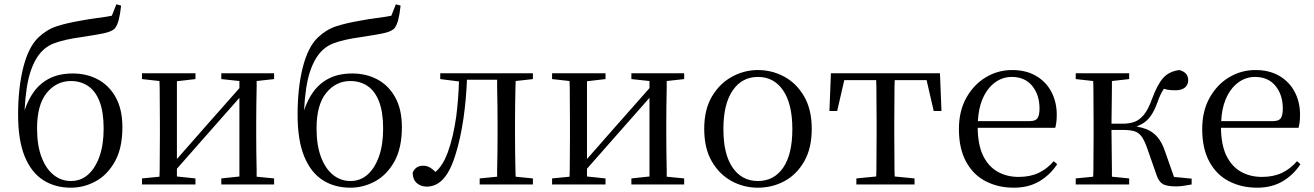

<svg xmlns="http://www.w3.org/2000/svg" viewBox="-20 -856 6098 891"><path d="M309 15Q235 15 180 -20.5Q125 -56 94.5 -130.5Q64 -205 64 -324Q64 -448 88 -543Q112 -638 158 -682Q197 -719 243 -734Q289 -749 354 -760Q390 -767 428.5 -772Q467 -777 499 -783L520 -836L542 -830Q538 -791 531 -764Q524 -737 512 -723Q496 -708 456.5 -700.5Q417 -693 366 -685Q321 -679 287.5 -671.5Q254 -664 229.5 -654.5Q205 -645 185 -628Q146 -595 122 -525Q100 -459 94 -344Q111 -394 137 -430Q167 -471 211.5 -493Q256 -515 318 -515Q383 -515 435 -487Q487 -459 517.5 -403.5Q548 -348 548 -266Q548 -169 513.5 -107Q479 -45 424.5 -15Q370 15 309 15ZM309 -16Q355 -16 388.5 -45.5Q422 -75 441.5 -129.5Q461 -184 461 -259Q461 -336 442 -385Q423 -434 388.5 -457Q354 -480 309 -480Q242 -480 197 -425Q152 -370 152 -260Q152 -182 172.5 -127.5Q193 -73 228.5 -44.5Q264 -16 309 -16Z M639 0V-28L720 -36Q721 -49 721 -65Q721 -106 721.5 -150Q722 -194 722 -229V-288Q722 -322 721.5 -366Q721 -410 721 -451Q721 -467 720 -480L639 -489V-516H887V-489L801 -479V-118L931 -266L1091 -447V-480L1007 -489V-516H1252V-489L1171 -480Q1171 -467 1171 -451Q1170 -410 1169.5 -366Q1169 -322 1169 -288V-229Q1169 -194 1169.5 -150Q1170 -106 1171 -65Q1171 -49 1171 -36L1252 -28V0H1007V-28L1091 -37V-402L956 -249L801 -73V-37L887 -28V0Z M1606 15Q1532 15 1477 -20.5Q1422 -56 1391.5 -130.5Q1361 -205 1361 -324Q1361 -448 1385 -543Q1409 -638 1455 -682Q1494 -719 1540 -734Q1586 -749 1651 -760Q1687 -767 1725.5 -772Q1764 -777 1796 -783L1817 -836L1839 -830Q1835 -791 1828 -764Q1821 -737 1809 -723Q1793 -708 1753.5 -700.5Q1714 -693 1663 -685Q1618 -679 1584.5 -671.5Q1551 -664 1526.5 -654.5Q1502 -645 1482 -628Q1443 -595 1419 -525Q1397 -459 1391 -344Q1408 -394 1434 -430Q1464 -471 1508.5 -493Q1553 -515 1615 -515Q1680 -515 1732 -487Q1784 -459 1814.5 -403.5Q1845 -348 1845 -266Q1845 -169 1810.5 -107Q1776 -45 1721.5 -15Q1667 15 1606 15ZM1606 -16Q1652 -16 1685.5 -45.5Q1719 -75 1738.5 -129.5Q1758 -184 1758 -259Q1758 -336 1739 -385Q1720 -434 1685.5 -457Q1651 -480 1606 -480Q1539 -480 1494 -425Q1449 -370 1449 -260Q1449 -182 1469.5 -127.5Q1490 -73 1525.5 -44.5Q1561 -16 1606 -16Z M1961 10Q1932 10 1913.5 -7Q1895 -24 1895 -55Q1902 -71 1914 -79Q1926 -87 1944 -87Q1962 -87 1978 -77Q1989 -70 2001 -58Q2016 -71 2026 -86Q2043 -109 2058 -149Q2084 -221 2097 -314Q2107 -390 2110 -478L2023 -489V-516H2453V-489L2373 -480Q2373 -467 2372 -451Q2371 -410 2370.5 -366Q2370 -322 2370 -288V-229Q2370 -194 2370.5 -150Q2371 -106 2372 -65Q2373 -49 2373 -36L2453 -28V0H2206V-28L2287 -36Q2287 -49 2287 -65Q2288 -106 2288.5 -150Q2289 -194 2289 -229V-288Q2289 -322 2288.5 -366Q2288 -410 2287 -451Q2287 -470 2287 -486H2147Q2143 -391 2131 -308Q2117 -212 2094 -139Q2077 -84 2056.5 -51.5Q2036 -19 2012 -4.5Q1988 10 1961 10Z M2542 0V-28L2623 -36Q2624 -49 2624 -65Q2624 -106 2624.5 -150Q2625 -194 2625 -229V-288Q2625 -322 2624.5 -366Q2624 -410 2624 -451Q2624 -467 2623 -480L2542 -489V-516H2790V-489L2704 -479V-118L2834 -266L2994 -447V-480L2910 -489V-516H3155V-489L3074 -480Q3074 -467 3074 -451Q3073 -410 3072.5 -366Q3072 -322 3072 -288V-229Q3072 -194 3072.5 -150Q3073 -106 3074 -65Q3074 -49 3074 -36L3155 -28V0H2910V-28L2994 -37V-402L2859 -249L2704 -73V-37L2790 -28V0Z M3497 15Q3431 15 3374.5 -16Q3318 -47 3283 -107.5Q3248 -168 3248 -258Q3248 -348 3284 -408.5Q3320 -469 3377 -500Q3434 -531 3497 -531Q3562 -531 3619 -500.5Q3676 -470 3711.5 -409Q3747 -348 3747 -258Q3747 -168 3712 -107Q3677 -46 3620.5 -15.5Q3564 15 3497 15ZM3497 -16Q3572 -16 3614.5 -78Q3657 -140 3657 -257Q3657 -373 3614.5 -436Q3572 -499 3497 -499Q3423 -499 3380 -436Q3337 -373 3337 -257Q3337 -140 3380 -78Q3423 -16 3497 -16Z M3829 -341 3836 -516H4342L4349 -341H4313L4280 -484H4132Q4132 -469 4131 -451Q4131 -410 4130.5 -366Q4130 -322 4130 -288V-229Q4130 -194 4130.5 -150Q4131 -106 4131 -65Q4131 -50 4132 -37L4224 -28V0H3954V-28L4046 -37Q4047 -50 4047 -65Q4047 -106 4047.5 -150Q4048 -194 4048 -229V-288Q4048 -322 4047.5 -366Q4047 -410 4047 -451Q4047 -469 4046 -484H3898L3865 -341Z M4685 15Q4612 15 4554 -15Q4496 -45 4463 -106Q4430 -167 4430 -257Q4430 -341 4464.5 -402.5Q4499 -464 4555 -497.5Q4611 -531 4677 -531Q4742 -531 4788.5 -503.5Q4835 -476 4859.5 -429Q4884 -382 4884 -323Q4884 -287 4877 -263H4517Q4518 -186 4541 -136Q4566 -84 4609 -59.5Q4652 -35 4707 -35Q4760 -35 4799.5 -53.5Q4839 -72 4870 -108L4886 -94Q4853 -44 4803 -14.5Q4753 15 4685 15ZM4518 -294H4759Q4786 -294 4795 -308Q4804 -322 4804 -352Q4804 -416 4770 -457.5Q4736 -499 4675 -499Q4631 -499 4595 -471.5Q4559 -444 4538 -393Q4521 -351 4518 -294Z M4972 0V-28L5053 -36Q5054 -49 5054 -65Q5054 -106 5054.5 -150Q5055 -194 5055 -229V-288Q5055 -322 5054.5 -366Q5054 -410 5054 -451Q5054 -467 5053 -480L4972 -489V-516H5220V-489L5140 -480Q5140 -467 5140 -450Q5139 -409 5139 -363Q5138 -319 5138 -282H5191Q5221 -282 5244.5 -290.5Q5268 -299 5288 -323Q5308 -347 5325 -394Q5351 -465 5378.5 -495Q5406 -525 5453 -531Q5494 -520 5494 -484Q5494 -462 5478.5 -449.5Q5463 -437 5435 -437Q5412 -437 5396 -440Q5388 -442 5381 -444Q5379 -441 5378 -439Q5365 -420 5352 -383Q5337 -341 5319 -316.5Q5301 -292 5278 -280Q5267 -274 5254 -269Q5282 -264 5302 -256Q5332 -243 5352.5 -218.5Q5373 -194 5387 -152L5428 -35L5510 -27V0Q5494 3 5474.5 6Q5455 9 5439 9Q5393 9 5374.5 -3Q5356 -15 5346 -47L5302 -173Q5290 -206 5277 -223.5Q5264 -241 5244 -247Q5224 -253 5192 -253H5138Q5138 -207 5139 -159Q5139 -108 5140 -66Q5140 -50 5140 -36L5220 -28V0Z M5814 15Q5741 15 5683 -15Q5625 -45 5592 -106Q5559 -167 5559 -257Q5559 -341 5593.5 -402.5Q5628 -464 5684 -497.5Q5740 -531 5806 -531Q5871 -531 5917.5 -503.5Q5964 -476 5988.5 -429Q6013 -382 6013 -323Q6013 -287 6006 -263H5646Q5647 -186 5670 -136Q5695 -84 5738 -59.5Q5781 -35 5836 -35Q5889 -35 5928.5 -53.5Q5968 -72 5999 -108L6015 -94Q5982 -44 5932 -14.5Q5882 15 5814 15ZM5647 -294H5888Q5915 -294 5924 -308Q5933 -322 5933 -352Q5933 -416 5899 -457.5Q5865 -499 5804 -499Q5760 -499 5724 -471.5Q5688 -444 5667 -393Q5650 -351 5647 -294Z"/></svg>

Font: Early Summer Mincho
Style: Regular
Weight: 400
Designer: GuiWonder
Version: Version 1.002